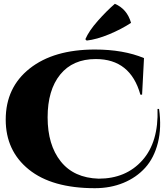

<svg xmlns="http://www.w3.org/2000/svg" viewBox="-20 -974 870 1008"><path d="M435 -761 428 -768Q447 -812 493.5 -864.5Q540 -917 583 -954Q647 -927 668 -854Q618 -821 553 -794Q488 -767 435 -761ZM807 -402H815Q829 -304 809 -224.5Q789 -145 742.5 -93.5Q696 -42 628 -14Q560 14 478 14Q253 14 131.5 -84Q10 -182 10 -346Q10 -515 136 -614.5Q262 -714 478 -714Q628 -714 736 -669L726 -477H717Q665 -664 483 -664Q362 -664 296 -582.5Q230 -501 230 -358Q230 -213 299 -126.5Q368 -40 498 -36Q641 -36 727 -132Q813 -228 807 -402Z"/></svg>

Font: Cinzel Decorative Black
Style: Regular
Weight: 900
Designer: Natanael Gama
Version: Version 1.001;PS 001.001;hotconv 1.0.56;makeotf.lib2.0.21325